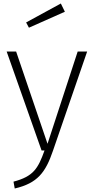

<svg xmlns="http://www.w3.org/2000/svg" viewBox="-20 -858 536 1095"><path d="M327 -838 129 -730 145 -700 350 -791ZM477 -564H423L251 -38L72 -564H18L217 0H234C197 103 171 148 57 178L64 217C194 187 240 125 282 2Z"/></svg>

Font: Glow Sans SC Normal Light
Style: Regular
Weight: 300
Designer: Ryoko NISHIZUKA (kana, bopomofo & ideographs); Paul D. Hunt (Latin, Greek & Cyrillic); Sandoll Communications, Soo-young
Version: Version 0.93